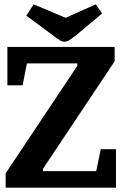

<svg xmlns="http://www.w3.org/2000/svg" viewBox="-20 -864 560 884"><path d="M6 0V-66L336 -561V-572H104L84 -471H14V-648H508V-582L178 -87V-76H423L444 -177H514V0ZM276 -672Q266 -672 253 -680Q240 -688 224 -701L101 -792L135 -844L282 -782L421 -844L450 -802L331 -702Q314 -689 301.5 -680.5Q289 -672 276 -672Z"/></svg>

Font: Faustina Light
Style: Bold
Weight: 700
Version: Version 1.200